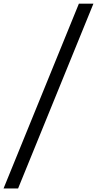

<svg xmlns="http://www.w3.org/2000/svg" viewBox="-27 -827 538 1063"><path d="M409.7 -806.6H490.2L73.2 216.3H-7.3Z"/></svg>

Font: Glacial Indifference
Style: Regular
Weight: 400
Designer: Alfredo Marco Pradil
Foundry: Alfredo Marco Pradil
Version: Version 1.312